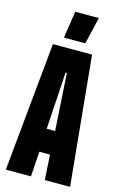

<svg xmlns="http://www.w3.org/2000/svg" viewBox="-132 -934 619 990"><g transform="rotate(15 177.5 -439.5)"><path d="M6 0 73 -688H282L349 0H214L206 -134H149L140 0ZM155 -258H200L181 -563H174ZM120 -735V-740L141 -879H266V-874L233 -735Z"/></g></svg>

Font: Saira UltraCondensed Black
Style: Regular
Weight: 900
Width: 1
Designer: Hector Gatti with collaboration of the Omnibus-Type team
Foundry: Omnibus-Type
Version: Version 1.101